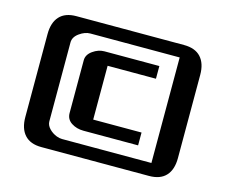

<svg xmlns="http://www.w3.org/2000/svg" viewBox="-76 -639 795 678"><g transform="rotate(15 322.0 -299.5)"><path d="M518.6 -539.1Q559.6 -539.1 580.3 -516.4Q601.1 -493.7 601.1 -451.7V-147.5Q601.1 -105.5 580.3 -83Q559.6 -60.5 518.6 -60.5H125Q84.5 -60.5 63.7 -83.5Q43 -106.4 43 -148.4V-451.7Q43 -493.7 63.7 -516.4Q84.5 -539.1 125 -539.1ZM168.5 -110.8Q179.2 -106.9 188.5 -106.9H515.1V-492.7H188.5Q168.9 -492.7 148.9 -478.3Q128.9 -463.9 128.9 -444.3V-155.8Q128.9 -141.6 140.4 -129.4Q151.9 -117.2 168.5 -110.8ZM276.9 -398.4V-201.7H453.6V-154.8H253.9Q228.5 -154.8 209.5 -167.2Q190.4 -179.7 190.4 -202.6V-395.5Q190.4 -416 210.7 -430.4Q231 -444.8 252.9 -444.8H453.6V-398.4Z"/></g></svg>

Font: Ebtekar Inline 2
Style: Inline-2
Weight: 500
Designer: Arman Khorramak
Foundry: Arman Khorramak
Version: Version 2.000